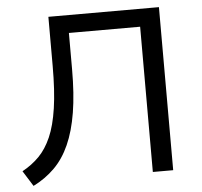

<svg xmlns="http://www.w3.org/2000/svg" viewBox="-52 -759 868 827"><g transform="rotate(-5 382.5 -345.0)"><path d="M60 15 18 -52Q60 -75 91 -106.5Q122 -138 143.5 -187Q165 -236 176 -310.5Q187 -385 187 -493V-705H665V0H577V-628H269V-471Q269 -364 256 -284.5Q243 -205 217 -147Q191 -89 151.5 -50Q112 -11 60 15Z"/></g></svg>

Font: Nunito Sans 9pt
Style: Regular
Weight: 400
Version: Version 3.101;gftools[0.9.27]